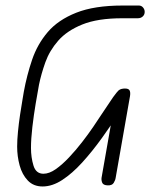

<svg xmlns="http://www.w3.org/2000/svg" viewBox="-20 -670 543 694"><path d="M134 4Q101 4 80.5 -17.5Q60 -39 51 -72Q42 -105 42 -140Q42 -164 45 -194.5Q48 -225 52.5 -255Q57 -285 61 -308Q65 -331 66 -338Q77 -398 96 -454Q115 -510 152.5 -554Q190 -598 255.5 -624Q321 -650 423 -650H482Q491 -650 497 -643Q503 -636 503 -627Q503 -617 496 -610.5Q489 -604 478 -604H422Q333 -604 277.5 -581.5Q222 -559 190.5 -523Q159 -487 144 -445Q129 -403 121 -364Q116 -337 109 -295.5Q102 -254 97 -211Q92 -168 92 -135Q92 -101 101 -71.5Q110 -42 137 -42Q158 -42 181.5 -58.5Q205 -75 229.5 -101Q254 -127 276.5 -156Q299 -185 317 -211.5Q335 -238 346 -255Q375 -299 389 -319Q403 -339 411 -344.5Q419 -350 431 -350L419 -275Q385 -222 349 -172Q313 -122 277 -82.5Q241 -43 205 -19.5Q169 4 134 4ZM368 0Q353 -1 349.5 -9.5Q346 -18 347 -27L399 -323Q401 -337 409 -343.5Q417 -350 432 -350Q445 -350 448.5 -343Q452 -336 450 -323L398 -27Q397 -19 391 -9Q385 1 368 0Z"/></svg>

Font: Edu QLD Beginners
Style: Regular
Weight: 400
Designer: Tina and Corey Anderson
Foundry: Google for Education
Version: Version 1.001